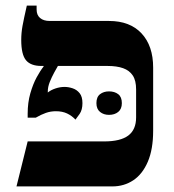

<svg xmlns="http://www.w3.org/2000/svg" viewBox="-20 -667 622 687"><path d="M39 0 79 -161H353Q411 -161 439 -182Q467 -203 467 -247V-347Q467 -379 455 -397Q443 -415 420.5 -423Q398 -431 365 -431H128Q90 -431 73 -451.5Q56 -472 56 -524Q56 -549 60.5 -574Q65 -599 76 -647H111V-633Q111 -613 123.5 -602.5Q136 -592 158 -592H370Q445 -592 486.5 -547.5Q528 -503 528 -425V-199Q528 -133 509 -88.5Q490 -44 457 -22Q424 0 382 0ZM250 -239Q237 -253 220 -261Q203 -269 180 -269Q161 -269 144 -263Q127 -257 108 -246H79V-260Q79 -300 88.5 -333Q98 -366 111 -390Q124 -414 136 -429V-451H190V-436Q183 -424 174 -407.5Q165 -391 158 -373.5Q151 -356 151 -339V-336Q162 -345 178.5 -350.5Q195 -356 211 -356Q225 -356 240 -351Q255 -346 265 -333.5Q275 -321 275 -298Q275 -274 265 -259.5Q255 -245 250 -239ZM325 -298Q325 -320 338 -330Q351 -340 370 -340Q390 -340 403 -330Q416 -320 416 -298Q416 -277 403 -266.5Q390 -256 370 -256Q351 -256 338 -266.5Q325 -277 325 -298Z"/></svg>

Font: Noto Serif Hebrew
Style: Bold
Weight: 700
Version: Version 2.003